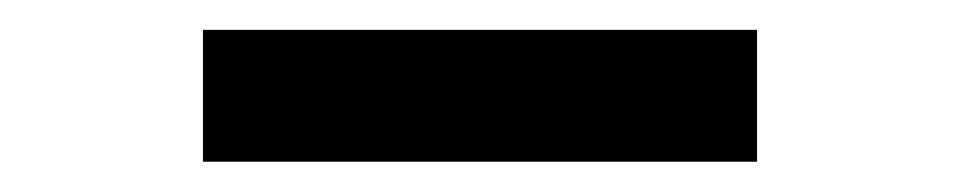

<svg xmlns="http://www.w3.org/2000/svg" viewBox="-20 -743 640 128"><path d="M115.3 -635.2V-723.1H484.7V-635.2Z"/></svg>

Font: Montserrat Alternates Thin
Style: Regular
Weight: 100
Designer: Julieta Ulanovsky
Foundry: Julieta Ulanovsky
Version: Version 9.000